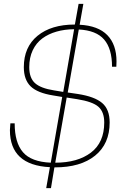

<svg xmlns="http://www.w3.org/2000/svg" viewBox="-20 -848 630 984"><path d="M241.2 116.2H216.8L235.8 8.8Q30.8 -1.5 30.8 -181.2Q30.8 -185.5 33.2 -215.8H55.2Q55.2 -117.2 97.7 -67.9Q140.1 -18.6 240.2 -14.2L298.8 -351.1L252 -358.9Q171.9 -371.6 137 -405.5Q102.1 -439.5 102.1 -503.9Q102.1 -606.9 172.4 -664.6Q242.7 -722.2 362.8 -722.2H363.8L382.8 -828.1H407.2L388.2 -721.2Q482.9 -716.3 530 -668Q577.1 -619.6 577.1 -533.2Q577.1 -514.6 576.2 -505.9H554.2Q554.2 -598.1 513.7 -645.3Q473.1 -692.4 383.8 -696.8L327.1 -374L379.9 -366.2Q464.8 -353 503.4 -320.3Q542 -287.6 542 -220.2Q542 -110.8 467.5 -50.5Q393.1 9.8 261.2 9.8H258.8ZM375 -339.8 321.8 -348.1 263.2 -14.2Q377.9 -14.2 446 -65.9Q514.2 -117.7 514.2 -220.2Q514.2 -274.4 484.4 -300.8Q454.6 -327.1 375 -339.8ZM129.9 -503.9Q129.9 -448.7 159.2 -422.1Q188.5 -395.5 256.8 -384.8L304.2 -377L359.9 -698.2Q311 -697.8 269.8 -686Q228.5 -674.3 197 -651.1Q165.5 -627.9 147.7 -590.3Q129.9 -552.7 129.9 -503.9Z"/></svg>

Font: Creato Display Thin
Style: Italic
Weight: 265
Italic angle: -10°
Version: Version 1.000